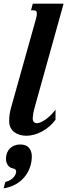

<svg xmlns="http://www.w3.org/2000/svg" viewBox="-49 -736 397 1056"><path d="M148.4 -630.9Q153.8 -650.9 153.8 -661.1Q153.8 -671.9 148.9 -675.5Q144 -679.2 135.3 -679.2H121.6L131.3 -715.8H300.8L145 -157.2Q136.2 -126.5 133.5 -109.6Q130.9 -92.8 130.9 -85.9Q130.9 -71.3 137.2 -64.9Q143.6 -58.6 153.8 -58.6Q165 -58.6 178.7 -65.2Q192.4 -71.8 206.5 -82.3Q220.7 -92.8 233.6 -106.2Q246.6 -119.6 256.3 -133.3V-77.1Q240.2 -55.7 220.7 -39.3Q201.2 -22.9 180.2 -12Q159.2 -1 137.7 4.9Q116.2 10.7 96.2 10.7Q78.6 10.7 61.5 6.1Q44.4 1.5 31 -8.3Q17.6 -18.1 9.5 -33.2Q1.5 -48.3 1.5 -68.8Q1.5 -89.8 3.9 -106.9Q6.3 -124 11.7 -143.6ZM-29.3 299.8 -19.5 264.6Q-2.4 260.7 9 253.2Q20.5 245.6 27.3 237.3Q34.2 229 37.1 220.7Q40 212.4 40 207Q40 201.7 36.1 197Q32.2 192.4 21 189.9Q2.9 186 -6.6 171.1Q-16.1 156.2 -16.1 136.2Q-16.1 119.1 -10.3 104.7Q-4.4 90.3 5.9 80.1Q16.1 69.8 30.5 64.2Q44.9 58.6 62 58.6Q94.7 58.6 110.4 77.1Q126 95.7 126 123.5Q126 156.2 115.2 185.8Q104.5 215.3 84.5 239Q64.5 262.7 35.6 278.6Q6.8 294.4 -29.3 299.8Z"/></svg>

Font: Arian AMU Serif
Style: Bold Italic
Weight: 700
Italic angle: -15°
Designer: Ruben Hakobyan (Tarumian)
Foundry: Ruben Hakobyan (Tarumian)
Version: Version 1.002